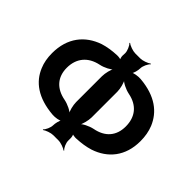

<svg xmlns="http://www.w3.org/2000/svg" viewBox="-185 -993 1275 1275"><g transform="rotate(45 452.5 -356.0)"><path d="M531 -694C531 -715 547 -750 562 -762L558 -765C543 -753 506 -740 485 -740H437C415 -740 378 -753 364 -765L360 -762C374 -750 389 -715 389 -694L388 -669C388 -659 392 -641 398 -636L400 -639C395 -644 371 -647 359 -646C315 -644 274 -638 236 -626C120 -586 45 -494 45 -351C45 -307 52 -267 67 -232C104 -141 188 -76 337 -64C361 -62 399 -68 409 -78L407 -81C397 -71 389 -35 389 -16C389 5 374 39 360 50L364 53C378 42 414 29 436 29H485C507 29 543 42 557 53L560 50C546 39 531 5 532 -17V-40C532 -50 528 -68 522 -73L519 -70C525 -65 548 -62 560 -63C604 -65 646 -71 684 -83C798 -121 874 -211 874 -352C874 -397 867 -437 852 -474C814 -565 733 -632 583 -645C559 -647 519 -641 508 -631L511 -628C522 -638 531 -674 531 -694ZM183 -351C183 -439 232 -501 324 -520C359 -527 402 -550 415 -567L412 -569C399 -552 388 -505 388 -476V-234C388 -206 399 -159 412 -142L415 -144C402 -162 359 -183 324 -190C233 -207 183 -264 183 -351ZM736 -352C736 -265 687 -207 596 -190C562 -183 518 -161 506 -144L509 -142C521 -159 533 -206 533 -234V-476C533 -505 521 -552 508 -569L505 -567C518 -549 562 -527 597 -520C689 -502 736 -441 736 -352Z"/></g></svg>

Font: Asimov
Style: EdgeWide
Weight: 500
Designer: Google
Version: Version 2.000980: 2014